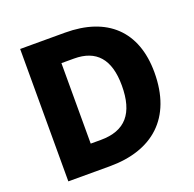

<svg xmlns="http://www.w3.org/2000/svg" viewBox="-126 -843 984 973"><g transform="rotate(-20 366.5 -357.0)"><path d="M680 -370C680 -593 549 -714 323 -714H81V0H305C534 0 680 -123 680 -370ZM502 -364C502 -214 440 -141 307 -141H253V-575H321C440 -575 502 -507 502 -364Z"/></g></svg>

Font: Noto Sans Lao UI ExtBd
Style: Regular
Weight: 800
Designer: Monotype Design Team
Foundry: Monotype Imaging Inc.
Version: Version 2.000